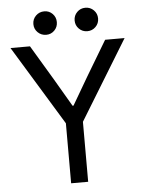

<svg xmlns="http://www.w3.org/2000/svg" viewBox="-59 -940 743 987"><g transform="rotate(-5 312.0 -446.5)"><path d="M267.6 -309.6 17.6 -719.7H118.2L225.6 -540L309.6 -396.5H314.5L398.4 -540L505.9 -719.7H606.4L355.5 -309.6V0H267.6ZM358.4 -832Q358.4 -857.4 376 -875Q393.6 -892.6 418.9 -892.6Q444.3 -892.6 461.9 -875Q479.5 -857.4 479.5 -832Q479.5 -806.6 461.9 -789.1Q444.3 -771.5 418.9 -771.5Q393.6 -771.5 376 -789.1Q358.4 -806.6 358.4 -832ZM145.5 -832Q145.5 -857.4 163.3 -875Q181.2 -892.6 207 -892.6Q231.9 -892.6 249.3 -875Q266.6 -857.4 266.6 -832Q266.6 -806.6 249.3 -789.1Q231.9 -771.5 207 -771.5Q181.2 -771.5 163.3 -789.1Q145.5 -806.6 145.5 -832Z"/></g></svg>

Font: Reddit Sans Strawberry
Style: Regular
Weight: 400
Designer: Stephen Hutchings
Foundry: Reddit
Version: Version 1.013